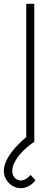

<svg xmlns="http://www.w3.org/2000/svg" viewBox="-57 -740 279 1002"><path d="M122 0H80V-720H122ZM51 242Q27.5 242 7.5 229.5Q-12.5 217 -24.8 196.5Q-37 176 -37 152Q-37 122 -19.5 89.8Q-2 57.5 27 26Q56 -5.5 91 -33L122 0Q91.5 20 65.2 46Q39 72 23 99.8Q7 127.5 7 152Q7 174.5 20.5 188.2Q34 202 51 202Q64.5 202 78.2 193.8Q92 185.5 103 173L128 201Q111.5 222 91.5 232Q71.5 242 51 242Z"/></svg>

Font: Manrope Variable Light
Style: Regular
Weight: 200
Designer: Mikhail Sharanda
Foundry: Mikhail Sharanda
Version: Version 4.505